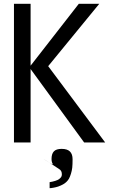

<svg xmlns="http://www.w3.org/2000/svg" viewBox="-20 -745 640 1004"><path d="M288.5 192Q295.5 186.5 299.5 181.2Q303.5 176 303.5 166.5Q303.5 157 300 150Q296.5 143 287 137.5Q177.5 66 219.5 93.8Q261.5 121.5 255.5 111.8Q249.5 102 249.5 86Q249.5 59.5 261.8 46.5Q274 33.5 302.5 33.5Q331.5 33.5 345.5 47Q359.5 60.5 359.5 87.5Q359.5 115.5 357.8 131.5Q356 147.5 351 163.5Q346 179.5 340.8 189Q335.5 198.5 327 206.5Q313.5 220 284 230.5Q273.5 234 260 236.5Q246.5 239 239.5 239V207.5Q254 205.5 268.8 200.8Q283.5 196 288.5 192ZM140 -384V0H53V-725H140V-401.5L392 -725H499L232 -399L530 0H420Z"/></svg>

Font: JuliaMono
Style: Regular
Weight: 400
Monospace: yes
Designer: cormullion
Foundry: corm
Version: Version 0.055; ttfautohint (v1.8.4)